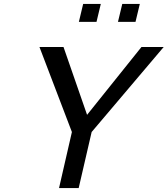

<svg xmlns="http://www.w3.org/2000/svg" viewBox="-20 -963 858 983"><path d="M817.9 -722.2 449.2 -287.1 382.8 0H282.2L348.1 -287.1L182.1 -722.2H305.2L425.8 -375L704.1 -722.2ZM474.1 -851.1H383.8L405.8 -942.9H496.1ZM673.8 -851.1H584L606 -942.9H695.8Z"/></svg>

Font: Perun
Style: Italic
Weight: 400
Italic angle: -12°
Foundry: Stefan Peev, Context Ltd
Version: Version 001.000